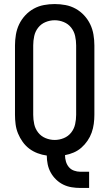

<svg xmlns="http://www.w3.org/2000/svg" viewBox="-20 -763 540 948"><path d="M376 165Q355 165 333.5 161.5Q312 158 292.5 148.5Q273 139 257 123.5Q241 108 230.5 89Q220 70 215.5 48.5Q211 27 211 5Q188 2 165.5 -6.5Q143 -15 124.5 -29Q106 -43 92 -62.5Q78 -82 69 -104Q60 -126 57 -149.5Q54 -173 54 -196V-539Q54 -565 58.5 -592Q63 -619 74.5 -643Q86 -667 104.5 -687Q123 -707 146.5 -720Q170 -733 196.5 -738Q223 -743 250 -743Q277 -743 303.5 -738Q330 -733 353.5 -720Q377 -707 395.5 -687Q414 -667 425.5 -643Q437 -619 441.5 -592Q446 -565 446 -539V-196Q446 -174 443 -151.5Q440 -129 432.5 -108Q425 -87 412 -68Q399 -49 382 -34Q365 -19 344 -10Q323 -1 301 3Q301 19 305.5 34.5Q310 50 320 62Q330 74 345.5 79.5Q361 85 376 85H420V165ZM250 -72Q273 -72 295 -81Q317 -90 331.5 -108.5Q346 -127 351 -150Q356 -173 356 -196V-539Q356 -562 351 -585Q346 -608 331.5 -626.5Q317 -645 295 -654Q273 -663 250 -663Q227 -663 205 -654Q183 -645 168.5 -626.5Q154 -608 149 -585Q144 -562 144 -539V-196Q144 -173 149 -150Q154 -127 168.5 -108.5Q183 -90 205 -81Q227 -72 250 -72Z"/></svg>

Font: Iosevka SS18 Medium
Style: Regular
Weight: 500
Monospace: yes
Designer: Belleve Invis
Foundry: Belleve Invis
Version: Version 25.1.1; ttfautohint (v1.8.4)